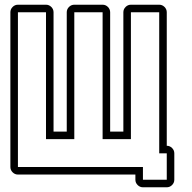

<svg xmlns="http://www.w3.org/2000/svg" viewBox="-20 -740 816 814"><path d="M24 -688Q24 -701 33.5 -710.5Q43 -720 56 -720H175Q188 -720 197.5 -710.5Q207 -701 207 -688V-182H263V-688Q263 -701 272.5 -710.5Q282 -720 295 -720H415Q428 -720 437.5 -710.5Q447 -701 447 -688V-182H503V-688Q503 -701 512.5 -710.5Q522 -720 535 -720H655Q668 -720 677.5 -710.5Q687 -701 687 -688V-122Q700 -122 709.5 -112.5Q719 -103 719 -90V22Q719 35 709.5 44.5Q700 54 687 54H586Q573 54 563.5 44.5Q554 35 554 22V0H56Q43 0 33.5 -9.5Q24 -19 24 -32ZM56 -32H586V22H687V-90H655V-688H535V-150H415V-688H295V-150H175V-688H56Z"/></svg>

Font: Lichte PostBus
Style: Regular
Weight: 400
Designer: Peter Wiegel
Version: Version 1.001